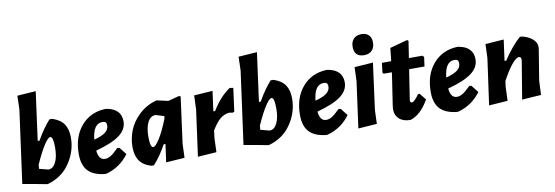

<svg xmlns="http://www.w3.org/2000/svg" viewBox="-54 -1080 4231 1465"><g transform="rotate(-10 2061.5 -347.0)"><path d="M340 -474Q402 -454 429 -414Q456 -374 456 -309Q456 -204 394.5 -112.5Q333 -21 221 10H215L115 -9L29 -24L106 -587L109 -694L253 -704L202 -327H216Q266 -416 319 -474ZM301 -340Q284 -340 251.5 -290Q219 -240 178 -148L175 -116L245 -98Q282 -98 303 -141.5Q324 -185 324 -255Q324 -340 301 -340Z M851 -111Q783 -19 675 10H660Q574 0 533.5 -44.5Q493 -89 493 -174Q493 -306 563 -389Q633 -472 749 -478L763 -477Q873 -457 873 -361Q873 -299 814.5 -255Q756 -211 629 -177Q636 -103 685 -103Q707 -103 730 -117Q753 -131 791 -169L808 -166ZM713 -384Q641 -384 629 -262Q690 -278 717.5 -299.5Q745 -321 745 -352Q745 -369 737.5 -376.5Q730 -384 713 -384Z M1145 -474H1151L1237 -455L1325 -478L1335 -471L1287 -114L1283 -6L1139 4L1158 -135H1144Q1098 -50 1043 10H1023Q959 -10 932.5 -50.5Q906 -91 906 -155Q906 -221 930.5 -283.5Q955 -346 1011 -399Q1067 -452 1145 -474ZM1039 -211Q1039 -128 1063 -128Q1080 -128 1113 -179.5Q1146 -231 1184 -327L1187 -346L1121 -366Q1082 -366 1060.5 -324Q1039 -282 1039 -211Z M1582 -472 1561 -317H1575Q1634 -416 1714 -471L1742 -467L1718 -287L1705 -281L1679 -286Q1640 -282 1609.5 -258Q1579 -234 1541 -172L1534 -114L1530 -6L1385 4L1434 -354L1438 -462Z M2054 -474Q2116 -454 2143 -414Q2170 -374 2170 -309Q2170 -204 2108.5 -112.5Q2047 -21 1935 10H1929L1829 -9L1743 -24L1820 -587L1823 -694L1967 -704L1916 -327H1930Q1980 -416 2033 -474ZM2015 -340Q1998 -340 1965.5 -290Q1933 -240 1892 -148L1889 -116L1959 -98Q1996 -98 2017 -141.5Q2038 -185 2038 -255Q2038 -340 2015 -340Z M2565 -111Q2497 -19 2389 10H2374Q2288 0 2247.5 -44.5Q2207 -89 2207 -174Q2207 -306 2277 -389Q2347 -472 2463 -478L2477 -477Q2587 -457 2587 -361Q2587 -299 2528.5 -255Q2470 -211 2343 -177Q2350 -103 2399 -103Q2421 -103 2444 -117Q2467 -131 2505 -169L2522 -166ZM2427 -384Q2355 -384 2343 -262Q2404 -278 2431.5 -299.5Q2459 -321 2459 -352Q2459 -369 2451.5 -376.5Q2444 -384 2427 -384Z M2776 -701Q2812 -701 2832 -680.5Q2852 -660 2852 -623Q2852 -584 2830 -561.5Q2808 -539 2770 -539Q2693 -539 2693 -617Q2693 -656 2715 -678.5Q2737 -701 2776 -701ZM2825 -472 2777 -114 2773 -6 2628 4 2677 -354 2681 -462Z M3032 9Q2976 9 2944.5 -19.5Q2913 -48 2914 -97L2917 -125L2952 -356L2954 -374H2891L2883 -383L2892 -458H2964L2975 -559L3111 -596L3121 -588L3101 -458H3206L3217 -446L3207 -374H3088L3053 -148L3052 -137Q3052 -121 3066 -121Q3084 -121 3122 -175L3134 -176L3175 -125Q3115 -17 3032 9Z M3578 -111Q3510 -19 3402 10H3387Q3301 0 3260.5 -44.5Q3220 -89 3220 -174Q3220 -306 3290 -389Q3360 -472 3476 -478L3490 -477Q3600 -457 3600 -361Q3600 -299 3541.5 -255Q3483 -211 3356 -177Q3363 -103 3412 -103Q3434 -103 3457 -117Q3480 -131 3518 -169L3535 -166ZM3440 -384Q3368 -384 3356 -262Q3417 -278 3444.5 -299.5Q3472 -321 3472 -352Q3472 -369 3464.5 -376.5Q3457 -384 3440 -384Z M3641 4 3691 -354 3695 -462 3838 -472 3816 -310H3829Q3895 -410 3962 -470L3974 -471Q4024 -461 4057.5 -433.5Q4091 -406 4090 -368L4089 -355L4050 -115L4045 -6L3897 4L3945 -286L3946 -297Q3946 -320 3929 -320Q3908 -320 3873.5 -279Q3839 -238 3796 -158L3790 -114L3786 -6Z"/></g></svg>

Font: Alegreya Sans ExtraBold
Style: Italic
Weight: 800
Italic angle: -7°
Designer: Juan Pablo del Peral
Foundry: Huerta Tipografica
Version: Version 2.007